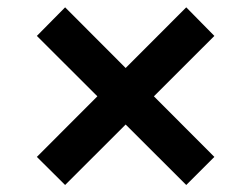

<svg xmlns="http://www.w3.org/2000/svg" viewBox="-20 -556 698 534"><path d="M498 -41.5 82.5 -456.1 161.1 -535.6 576.2 -119.6ZM161.1 -41.5 82.5 -119.6 498 -535.6 576.2 -456.1Z"/></svg>

Font: Inter 24pt SemiBold
Style: Regular
Weight: 600
Designer: Rasmus Andersson
Foundry: rsms
Version: Version 4.001;git-66647c0bb